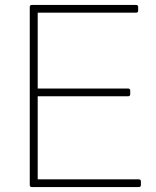

<svg xmlns="http://www.w3.org/2000/svg" viewBox="-20 -754 628 774"><path d="M540 0C545 0 548 -3 548 -8V-23C548 -28 545 -31 540 -31H132V-366H497C502 -366 505 -369 505 -374V-389C505 -394 502 -397 497 -397H132V-703H529C534 -703 537 -706 537 -711V-726C537 -731 534 -734 529 -734H108C103 -734 100 -731 100 -726V-8C100 -3 103 0 108 0Z"/></svg>

Font: LINE Seed Sans TH Thin
Style: Regular
Weight: 250
Designer: Dalton Maag Ltd | Thai characters by Cadson Demak Co.,Ltd.
Foundry: Dalton Maag Ltd
Version: Version 1.003